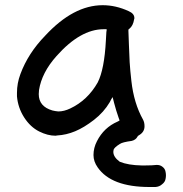

<svg xmlns="http://www.w3.org/2000/svg" viewBox="-20 -540 721 757"><path d="M60.5 -248Q90.8 -330.1 158.2 -399.4Q269.5 -519.5 384.8 -519.5Q436.5 -519.5 487.3 -496.1Q509.8 -486.3 509.8 -468.8Q509.8 -465.8 508.8 -463.9Q504.9 -438.5 490.2 -426.8L488.3 -424.8L486.3 -423.8V-420.9V-418Q487.3 -399.4 488.3 -363.3Q490.2 -328.1 491.2 -294.9Q493.2 -262.7 498 -220.7Q507.8 -132.8 543.9 -68.4Q549.8 -57.6 549.8 -42Q549.8 -18.6 526.4 -5.9L525.4 -4.9L523.4 -3.9V-2.9L522.5 -2Q515.6 11.7 499 15.6Q462.9 20.5 453.1 27.3Q430.7 41 427.7 50.8V51.8Q426.8 55.7 426.8 58.6Q426.8 79.1 452.1 97.7Q485.4 111.3 538.1 112.3Q539.1 112.3 541 112.3Q546.9 112.3 552.7 112.3Q581.1 112.3 595.7 110.4Q610.4 109.4 620.1 117.2Q630.9 125 632.8 137.7Q635.7 151.4 632.8 165Q630.9 177.7 619.1 186.5Q608.4 196.3 592.8 197.3Q581.1 197.3 569.3 197.3Q418.9 197.3 365.2 120.1Q348.6 96.7 348.6 71.3Q348.6 43 362.3 16.6Q389.6 -37.1 443.4 -60.5L447.3 -62.5L451.2 -64.5L450.2 -69.3L448.2 -74.2Q437.5 -104.5 429.7 -134.8L426.8 -146.5L423.8 -157.2L418 -147.5L413.1 -137.7Q389.6 -97.7 350.6 -67.4Q311.5 -37.1 276.4 -22.5Q241.2 -7.8 205.1 -5.9Q202.1 -5.9 199.2 -4.9Q168 -4.9 134.8 -21.5Q99.6 -39.1 75.2 -77.1Q50.8 -115.2 46.9 -160.2Q46.9 -167 46.9 -173.8Q46.9 -211.9 60.5 -248ZM400.4 -424.8H395.5H390.6Q389.6 -424.8 388.7 -424.8Q296.9 -424.8 203.1 -319.3Q144.5 -253.9 133.8 -184.6Q132.8 -175.8 132.8 -168.9Q132.8 -120.1 186.5 -104.5Q198.2 -101.6 210 -100.6Q232.4 -100.6 256.8 -112.3Q325.2 -144.5 365.2 -214.8Q391.6 -266.6 397.5 -380.9Q398.4 -399.4 399.4 -414.1L400.4 -419.9Z"/></svg>

Font: sage sans
Style: Regular
Weight: 400
Version: Version 001.032